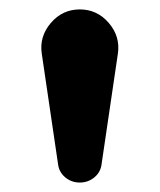

<svg xmlns="http://www.w3.org/2000/svg" viewBox="-20 -783 336 404"><path d="M67.9 -669.9Q62.5 -706.1 86.9 -734.6Q111.3 -763.2 147.9 -763.2Q184.6 -763.2 209 -734.6Q233.4 -706.1 228 -669.9L193.8 -438Q191.9 -420.9 178.7 -409.9Q165.5 -398.9 147.9 -398.9Q130.4 -398.9 117.2 -409.9Q104 -420.9 102.1 -438Z"/></svg>

Font: Jellee Roman
Style: Bold
Weight: 700
Designer: Alfredo Marco Pradil
Foundry: Alfredo Marco Pradil and JAM Design
Version: Version 1.000